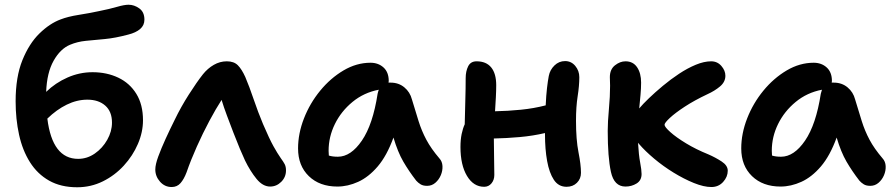

<svg xmlns="http://www.w3.org/2000/svg" viewBox="-20 -778 3775 811"><path d="M306 13Q237 13 187.5 -15Q138 -43 106.5 -93Q75 -143 60.5 -209Q46 -275 46 -350Q46 -453 74.5 -523.5Q103 -594 146.5 -636.5Q190 -679 236 -696Q267 -708 311.5 -715Q356 -722 398 -731Q443 -740 474 -749Q505 -758 523 -758Q547 -758 568.5 -742.5Q590 -727 590 -695Q590 -671 572 -655.5Q554 -640 522 -632Q466 -617 422 -613Q378 -609 342.5 -605.5Q307 -602 276 -589Q235 -572 206.5 -521.5Q178 -471 175 -390Q214 -428 265 -450.5Q316 -473 371 -473Q431 -473 479.5 -450Q528 -427 556 -381.5Q584 -336 584 -270Q584 -220 562.5 -170Q541 -120 503 -78.5Q465 -37 414.5 -12Q364 13 306 13ZM349 -357Q305 -357 262 -336Q219 -315 180 -277Q201 -107 310 -107Q348 -107 380.5 -129.5Q413 -152 433 -187.5Q453 -223 453 -260Q453 -307 424.5 -332Q396 -357 349 -357Z M705 12Q676 12 656 -10.5Q636 -33 636 -62Q636 -83 648.5 -117Q661 -151 679.5 -191.5Q698 -232 718 -272Q744 -326 777.5 -378.5Q811 -431 837 -464Q857 -489 883 -504Q909 -519 938 -519Q968 -519 984.5 -502.5Q1001 -486 1016 -453Q1033 -413 1051.5 -358.5Q1070 -304 1091 -254Q1118 -191 1135 -160.5Q1152 -130 1166 -110Q1177 -95 1182.5 -84.5Q1188 -74 1188 -58Q1188 -30 1168 -10Q1148 10 1121 10Q1090 10 1063.5 -22.5Q1037 -55 1015 -100Q1006 -119 993 -150Q980 -181 966 -217.5Q952 -254 938.5 -290Q925 -326 916 -356Q892 -319 864.5 -267.5Q837 -216 811.5 -159Q786 -102 768 -50Q757 -21 742.5 -4.5Q728 12 705 12Z M1405 10Q1330 10 1284.5 -34Q1239 -78 1239 -151Q1239 -214 1264 -278Q1289 -342 1332.5 -395Q1376 -448 1431 -480.5Q1486 -513 1545 -513Q1578 -513 1600 -493Q1622 -473 1622 -436Q1622 -432 1621 -429Q1626 -429 1630 -429Q1664 -429 1688 -409Q1712 -389 1720 -358Q1735 -308 1748 -266.5Q1761 -225 1781 -187.5Q1801 -150 1836 -109Q1848 -96 1849 -76.5Q1850 -57 1842 -38Q1834 -19 1819 -6Q1804 7 1784 7Q1767 7 1756.5 0.5Q1746 -6 1738 -15Q1707 -55 1683.5 -95.5Q1660 -136 1642 -197Q1614 -120 1575.5 -75Q1537 -30 1493 -10Q1449 10 1405 10ZM1368 -141Q1368 -130 1369 -121Q1384 -116 1407 -116Q1462 -116 1508.5 -184Q1555 -252 1575 -382Q1577 -391 1580 -399Q1517 -387 1469 -347.5Q1421 -308 1394.5 -254Q1368 -200 1368 -141Z M2025 11Q1980 11 1952.5 -35Q1925 -81 1925 -157Q1925 -188 1930 -212Q1935 -236 1943 -253Q1944 -304 1945.5 -354.5Q1947 -405 1947 -448Q1947 -477 1957.5 -498Q1968 -519 1993 -519Q2034 -519 2055 -493Q2076 -467 2076 -418Q2076 -396 2074.5 -367Q2073 -338 2071 -308Q2125 -309 2180 -314.5Q2235 -320 2285 -333Q2287 -376 2290.5 -406Q2294 -436 2298 -457Q2303 -483 2322 -501.5Q2341 -520 2367 -520Q2393 -520 2410 -499.5Q2427 -479 2427 -452Q2427 -416 2420 -371.5Q2413 -327 2413 -268Q2413 -188 2423.5 -135Q2434 -82 2434 -48Q2434 -23 2417 -6Q2400 11 2373 11Q2339 11 2319.5 -18.5Q2300 -48 2291 -98Q2282 -148 2282 -210V-216Q2231 -204 2175 -199Q2119 -194 2066 -193Q2066 -150 2067 -112.5Q2068 -75 2068 -39Q2068 -18 2056 -3.5Q2044 11 2025 11Z M2622 10Q2574 10 2560.5 -52Q2547 -114 2547 -225Q2547 -263 2552 -317Q2557 -371 2557 -416Q2557 -424 2556.5 -433.5Q2556 -443 2556 -452Q2556 -485 2577.5 -502Q2599 -519 2622 -519Q2654 -519 2671 -494Q2688 -469 2688 -429Q2688 -405 2685.5 -377Q2683 -349 2680 -320Q2695 -338 2721 -363Q2747 -388 2780 -415.5Q2813 -443 2848.5 -466.5Q2884 -490 2919 -504.5Q2954 -519 2984 -519Q3010 -519 3027 -499.5Q3044 -480 3044 -458Q3044 -432 3021.5 -413Q2999 -394 2968 -380Q2913 -354 2872.5 -327.5Q2832 -301 2809.5 -280Q2787 -259 2787 -251Q2787 -242 2811.5 -220Q2836 -198 2878 -172.5Q2920 -147 2972 -126Q3002 -113 3028 -96Q3054 -79 3054 -57Q3054 -31 3034.5 -9.5Q3015 12 2985 12Q2953 12 2911 -5Q2869 -22 2825 -49Q2781 -76 2743 -108Q2705 -140 2680 -169Q2677 -172 2675 -175Q2678 -123 2684 -91.5Q2690 -60 2690 -43Q2690 -16 2669 -3Q2648 10 2622 10Z M3277 10Q3202 10 3156.5 -34Q3111 -78 3111 -151Q3111 -214 3136 -278Q3161 -342 3204.5 -395Q3248 -448 3303 -480.5Q3358 -513 3417 -513Q3450 -513 3472 -493Q3494 -473 3494 -436Q3494 -432 3493 -429Q3498 -429 3502 -429Q3536 -429 3560 -409Q3584 -389 3592 -358Q3607 -308 3620 -266.5Q3633 -225 3653 -187.5Q3673 -150 3708 -109Q3720 -96 3721 -76.5Q3722 -57 3714 -38Q3706 -19 3691 -6Q3676 7 3656 7Q3639 7 3628.5 0.5Q3618 -6 3610 -15Q3579 -55 3555.5 -95.5Q3532 -136 3514 -197Q3486 -120 3447.5 -75Q3409 -30 3365 -10Q3321 10 3277 10ZM3240 -141Q3240 -130 3241 -121Q3256 -116 3279 -116Q3334 -116 3380.5 -184Q3427 -252 3447 -382Q3449 -391 3452 -399Q3389 -387 3341 -347.5Q3293 -308 3266.5 -254Q3240 -200 3240 -141Z"/></svg>

Font: Shantell Sans Normal
Style: Regular
Weight: 600
Designer: Stephen Nixon, Anya Danilova, Shantell Martin
Foundry: Arrow Type
Version: Version 1.009;[a7da0bfa3]